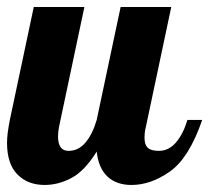

<svg xmlns="http://www.w3.org/2000/svg" viewBox="-28 -520 595 546"><path d="M21.5 -24C41.2 -4 67 6 99 6C125 6 150.5 -0.7 175.5 -14C200.5 -27.3 224.3 -52.3 247 -89C250.3 -57.7 260.5 -34 277.5 -18C294.5 -2 317.3 6 346 6C382.7 6 419.2 -6.8 455.5 -32.5C491.8 -58.2 522.3 -107 547 -179H505C497 -152.3 486.2 -131 472.5 -115C458.8 -99 442.7 -91 424 -91C409.3 -91 398.8 -93.8 392.5 -99.5C386.2 -105.2 383 -114.7 383 -128C383 -139.3 384.3 -150 387 -160L459 -500H315L247 -179C239 -151.7 228.3 -130.2 215 -114.5C201.7 -98.8 185.7 -91 167 -91C147 -91 137 -104.7 137 -132C137 -140.7 138 -150 140 -160L212 -500H68L0 -179C-5.3 -152.3 -8 -130.7 -8 -114C-8 -74 1.8 -44 21.5 -24Z"/></svg>

Font: DonutKreme
Style: Regular
Weight: 400
Designer: Impallari Type
Foundry: Impallari Type
Version: Version 2.100